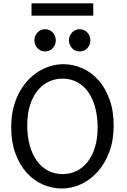

<svg xmlns="http://www.w3.org/2000/svg" viewBox="-20 -1106 753 1139"><path d="M654.3 -361.3Q654.3 -273.4 628.2 -204.1Q602.1 -134.8 558.8 -86.7Q515.6 -38.6 460.4 -13.2Q405.3 12.2 346.7 12.2Q287.6 12.2 233.4 -11.7Q179.2 -35.6 137.7 -82Q96.2 -128.4 71.3 -196Q46.4 -263.7 46.4 -351.6Q46.4 -410.2 58.3 -460.4Q70.3 -510.7 91.6 -552.2Q112.8 -593.8 142.1 -626Q171.4 -658.2 205.8 -680.2Q240.2 -702.1 278.6 -713.6Q316.9 -725.1 356.4 -725.1Q414.6 -725.1 468.5 -701.2Q522.5 -677.2 563.7 -630.9Q605 -584.5 629.6 -516.8Q654.3 -449.2 654.3 -361.3ZM559.1 -349.1Q559.1 -416.5 544.2 -470.5Q529.3 -524.4 502 -562Q474.6 -599.6 436.3 -619.6Q397.9 -639.6 351.6 -639.6Q305.2 -639.6 266.6 -620.4Q228 -601.1 200.2 -565.2Q172.4 -529.3 157 -478.3Q141.6 -427.2 141.6 -363.8Q141.6 -296.9 156.5 -243.2Q171.4 -189.5 199 -151.6Q226.6 -113.8 265.1 -93.5Q303.7 -73.2 351.6 -73.2Q396.5 -73.2 434.6 -92Q472.7 -110.8 500.2 -146.2Q527.8 -181.6 543.5 -232.9Q559.1 -284.2 559.1 -349.1ZM184.1 -866.7Q184.1 -880.4 189 -892.3Q193.8 -904.3 202.4 -913.3Q210.9 -922.4 222.4 -927.5Q233.9 -932.6 247.6 -932.6Q261.2 -932.6 272.9 -927.5Q284.7 -922.4 293 -913.3Q301.3 -904.3 306.2 -892.3Q311 -880.4 311 -866.7Q311 -853 306.2 -841.1Q301.3 -829.1 293 -820.1Q284.7 -811 272.9 -805.9Q261.2 -800.8 247.6 -800.8Q233.9 -800.8 222.4 -805.9Q210.9 -811 202.4 -820.1Q193.8 -829.1 189 -841.1Q184.1 -853 184.1 -866.7ZM389.2 -866.7Q389.2 -880.4 394 -892.3Q398.9 -904.3 407.5 -913.3Q416 -922.4 427.5 -927.5Q439 -932.6 452.6 -932.6Q466.3 -932.6 478 -927.5Q489.7 -922.4 498 -913.3Q506.3 -904.3 511.2 -892.3Q516.1 -880.4 516.1 -866.7Q516.1 -853 511.2 -841.1Q506.3 -829.1 498 -820.1Q489.7 -811 478 -805.9Q466.3 -800.8 452.6 -800.8Q439 -800.8 427.5 -805.9Q416 -811 407.5 -820.1Q398.9 -829.1 394 -841.1Q389.2 -853 389.2 -866.7ZM167 -1086.4H533.2V-1013.2H167Z"/></svg>

Font: Andika FrenchTight
Style: Regular
Weight: 400
Designer: Victor Gaultney, Annie Olsen, Julie Remington, Don Collingsworth, Eric Hays, Becca Hirsbrunner
Foundry: SIL International
Version: Version 5.000 ; Dig1 Dig4Opn Dig7 LnSpcTght